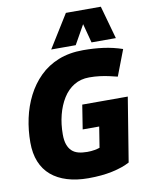

<svg xmlns="http://www.w3.org/2000/svg" viewBox="-100 -1007 841 1088"><g transform="rotate(-10 320.0 -462.5)"><path d="M320 10Q252 10 198 -6.5Q144 -23 106.5 -55Q69 -87 49.5 -135Q30 -183 30 -246Q30 -317 44.5 -384.5Q59 -452 89 -511Q119 -570 164.5 -615Q210 -660 272.5 -685Q335 -710 415 -710Q477 -710 532 -702.5Q587 -695 640 -677L583 -528Q560 -534 534.5 -539.5Q509 -545 481.5 -548.5Q454 -552 422 -552Q373 -552 335 -529Q297 -506 271.5 -465Q246 -424 232.5 -371.5Q219 -319 219 -259Q219 -225 227 -202Q235 -179 250 -164.5Q265 -150 287.5 -144Q310 -138 339 -138Q362 -138 381 -141.5Q400 -145 411 -149L430 -268H335L357 -407H619L559 -38Q518 -16 457.5 -3Q397 10 320 10ZM238 -745 356 -935H557L610 -745H470L441 -855L379 -745Z"/></g></svg>

Font: Georama ExtraCondensed Thin ExtraBold
Style: Italic
Weight: 800
Italic angle: -9°
Version: Version 1.001